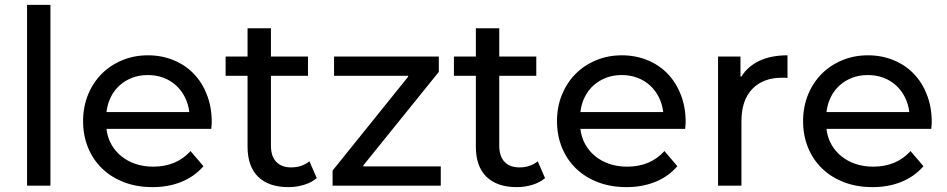

<svg xmlns="http://www.w3.org/2000/svg" viewBox="-20 -762 3886 788"><path d="M91 -742H187V0H91Z M847 -233H417Q421 -198 437 -169.5Q453 -141 478.5 -120.5Q504 -100 537 -89Q570 -78 609 -78Q704 -78 762 -142L815 -80Q779 -38 725.5 -16Q672 6 606 6Q542 6 489.5 -14Q437 -34 399.5 -70Q362 -106 341.5 -156Q321 -206 321 -265Q321 -323 341 -372.5Q361 -422 396.5 -458Q432 -494 481 -514.5Q530 -535 587 -535Q644 -535 692.5 -515Q741 -495 775.5 -459Q810 -423 829.5 -372.5Q849 -322 849 -262Q849 -257 848.5 -249.5Q848 -242 847 -233ZM417 -302H757Q753 -335 739 -363Q725 -391 702.5 -411.5Q680 -432 650.5 -443Q621 -454 587 -454Q552 -454 523 -443Q494 -432 471.5 -412Q449 -392 435 -364Q421 -336 417 -302Z M1280 -31Q1259 -13 1228 -3.5Q1197 6 1164 6Q1083 6 1039.5 -36.5Q996 -79 996 -160V-451H906V-530H996V-646H1092V-530H1244V-451H1092V-164Q1092 -121 1113.5 -98Q1135 -75 1175 -75Q1219 -75 1250 -100Z M1789 -79V0H1345V-62L1655 -447V-451H1351V-530H1781V-467L1471 -83V-79Z M2217 -31Q2196 -13 2165 -3.5Q2134 6 2101 6Q2020 6 1976.5 -36.5Q1933 -79 1933 -160V-451H1843V-530H1933V-646H2029V-530H2181V-451H2029V-164Q2029 -121 2050.5 -98Q2072 -75 2112 -75Q2156 -75 2187 -100Z M2792 -233H2362Q2366 -198 2382 -169.5Q2398 -141 2423.5 -120.5Q2449 -100 2482 -89Q2515 -78 2554 -78Q2649 -78 2707 -142L2760 -80Q2724 -38 2670.5 -16Q2617 6 2551 6Q2487 6 2434.5 -14Q2382 -34 2344.5 -70Q2307 -106 2286.5 -156Q2266 -206 2266 -265Q2266 -323 2286 -372.5Q2306 -422 2341.5 -458Q2377 -494 2426 -514.5Q2475 -535 2532 -535Q2589 -535 2637.5 -515Q2686 -495 2720.5 -459Q2755 -423 2774.5 -372.5Q2794 -322 2794 -262Q2794 -257 2793.5 -249.5Q2793 -242 2792 -233ZM2362 -302H2702Q2698 -335 2684 -363Q2670 -391 2647.5 -411.5Q2625 -432 2595.5 -443Q2566 -454 2532 -454Q2497 -454 2468 -443Q2439 -432 2416.5 -412Q2394 -392 2380 -364Q2366 -336 2362 -302Z M3023 -448Q3049 -490 3097 -512.5Q3145 -535 3212 -535V-442Q3208 -443 3202 -443H3190Q3112 -443 3067.5 -397Q3023 -351 3023 -264V0H2927V-530H3019V-448Z M3802 -233H3372Q3376 -198 3392 -169.5Q3408 -141 3433.5 -120.5Q3459 -100 3492 -89Q3525 -78 3564 -78Q3659 -78 3717 -142L3770 -80Q3734 -38 3680.5 -16Q3627 6 3561 6Q3497 6 3444.5 -14Q3392 -34 3354.5 -70Q3317 -106 3296.5 -156Q3276 -206 3276 -265Q3276 -323 3296 -372.5Q3316 -422 3351.5 -458Q3387 -494 3436 -514.5Q3485 -535 3542 -535Q3599 -535 3647.5 -515Q3696 -495 3730.5 -459Q3765 -423 3784.5 -372.5Q3804 -322 3804 -262Q3804 -257 3803.5 -249.5Q3803 -242 3802 -233ZM3372 -302H3712Q3708 -335 3694 -363Q3680 -391 3657.5 -411.5Q3635 -432 3605.5 -443Q3576 -454 3542 -454Q3507 -454 3478 -443Q3449 -432 3426.5 -412Q3404 -392 3390 -364Q3376 -336 3372 -302Z"/></svg>

Font: CMG Sans Medium
Style: Regular
Weight: 500
Designer: Julieta Ulanovsky
Foundry: Julieta Ulanovsky
Version: Version 7.200